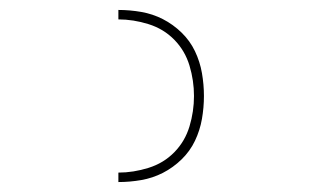

<svg xmlns="http://www.w3.org/2000/svg" viewBox="-20 -800 640 386"><path d="M218 -434V-453Q248 -453 278.5 -462.5Q309 -472 330.5 -494Q352 -516 361 -546Q370 -576 370 -607Q370 -638 361 -668Q352 -698 330.5 -720Q309 -742 278.5 -751.5Q248 -761 218 -761V-780Q241 -780 264 -776Q287 -772 307.5 -761.5Q328 -751 345 -734.5Q362 -718 372 -697Q382 -676 386 -653Q390 -630 390 -607Q390 -584 386 -561Q382 -538 372 -517Q362 -496 345 -479.5Q328 -463 307.5 -452.5Q287 -442 264 -438Q241 -434 218 -434Z"/></svg>

Font: Iosevka HT Thin Extended
Style: Regular
Weight: 100
Width: 7
Monospace: yes
Designer: Belleve Invis
Foundry: Belleve Invis
Version: Version 32.3.0; ttfautohint (v1.8.4)